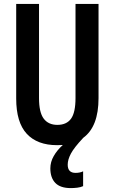

<svg xmlns="http://www.w3.org/2000/svg" viewBox="-20 -734 587 984"><path d="M327 110Q327 152 367 152Q390 152 406 144V220Q393 226 375.5 228Q358 230 343 230Q289 230 263.5 203.5Q238 177 238 129Q238 96 255.5 65.5Q273 35 302 9Q288 10 273 10Q171 10 117 -48.5Q63 -107 63 -229V-714H180V-231Q180 -158 204 -126Q228 -94 274 -94Q321 -94 344 -125.5Q367 -157 367 -232V-714H485V-231Q485 -85 407 -28Q360 22 343.5 53Q327 84 327 110Z"/></svg>

Font: Noto Sans Khmer UI ExtraCondensed SemiBold
Style: Regular
Weight: 600
Width: 2
Designer: Danh Hong and the Monotype Design Team
Foundry: Monotype Imaging Inc.
Version: Version 2.002; ttfautohint (v1.8.4.7-5d5b)